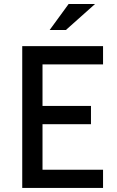

<svg xmlns="http://www.w3.org/2000/svg" viewBox="-20 -928 579 948"><path d="M189.9 -314.9V-89.8H488.8V0H89.8V-700.2H488.8V-609.9H189.9V-404.8H429.2V-314.9ZM225.1 -779.8 318.8 -908.2H449.2L305.2 -779.8Z"/></svg>

Font: Quantico
Style: Regular
Weight: 400
Designer: Matt Desmond
Foundry: MADtype
Version: Version 2.002